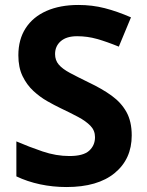

<svg xmlns="http://www.w3.org/2000/svg" viewBox="-20 -744 591 774"><path d="M511 -198Q511 -103 442.5 -46.5Q374 10 248 10Q193 10 141.5 -1Q90 -12 46 -33V-174Q97 -152 151.5 -133.5Q206 -115 260 -115Q316 -115 339.5 -136.5Q363 -158 363 -191Q363 -218 344.5 -237Q326 -256 295 -272.5Q264 -289 224 -308Q199 -320 170 -336.5Q141 -353 114.5 -377.5Q88 -402 71 -437Q54 -472 54 -521Q54 -585 83.5 -630.5Q113 -676 167.5 -700Q222 -724 296 -724Q352 -724 402.5 -711Q453 -698 508 -674L459 -556Q410 -576 371 -587Q332 -598 291 -598Q248 -598 225 -578Q202 -558 202 -526Q202 -501 217 -483.5Q232 -466 262 -450Q292 -434 337 -412Q392 -386 430.5 -358Q469 -330 490 -292Q511 -254 511 -198Z"/></svg>

Font: Noto Sans New Tai Lue
Style: Regular
Weight: 400
Designer: Monotype Design Team
Foundry: Monotype Imaging Inc.
Version: Version 2.003